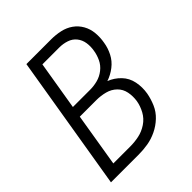

<svg xmlns="http://www.w3.org/2000/svg" viewBox="-204 -859 984 984"><g transform="rotate(-45 288.0 -367.5)"><path d="M29 0H230Q263 0 296.5 -5.5Q330 -11 362.5 -26.5Q395 -42 421.5 -67Q448 -92 462 -124.5Q476 -157 482 -190Q489 -231 481 -270.5Q473 -310 446 -338Q419 -366 383 -380Q416 -391 444.5 -413Q473 -435 489 -466.5Q505 -498 510 -531Q516 -564 513 -597Q510 -630 494.5 -657.5Q479 -685 453.5 -703Q428 -721 396 -728Q364 -735 331 -735H151ZM164 -411 208 -676H331Q358 -676 383.5 -667.5Q409 -659 425 -639Q441 -619 445 -592.5Q449 -566 444 -538Q440 -512 428 -486.5Q416 -461 393 -443Q370 -425 343 -418Q316 -411 290 -411ZM229 -60H106L154 -351H275Q306 -351 336.5 -343Q367 -335 388.5 -314Q410 -293 416 -262.5Q422 -232 417 -200Q412 -170 396 -140.5Q380 -111 351.5 -92Q323 -73 291.5 -66.5Q260 -60 229 -60Z"/></g></svg>

Font: Iosevka Sparkle Light
Style: Italic
Weight: 300
Italic angle: -9°
Designer: Belleve Invis
Foundry: Belleve Invis
Version: Version 4.5.0; ttfautohint (v1.8.3)